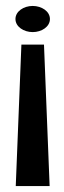

<svg xmlns="http://www.w3.org/2000/svg" viewBox="-20 -621 214 646"><path d="M32 -557C32 -531 60 -513 90 -513C120 -513 148 -531 148 -557C148 -583 120 -601 90 -601C60 -601 32 -583 32 -557ZM33 5H147L128 -471H52Z"/></svg>

Font: Charger Sport
Style: DfBd
Weight: 400
Designer: Jasper
Foundry: Cannot Into Space Fonts
Version: Version 1.1